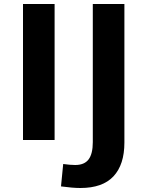

<svg xmlns="http://www.w3.org/2000/svg" viewBox="-20 -700 737 960"><path d="M95 0ZM95 -680H253V0H95ZM285 232 296 120Q331 125 356 125Q402 125 423 97Q444 69 444 11V-680H602V13Q602 123 547.5 181.5Q493 240 382 240Q343 240 285 232Z"/></svg>

Font: Martel Sans ExtraBold
Style: Regular
Weight: 800
Designer: Dan Reynolds and Mathieu Réguer
Foundry: Dan Reynolds and Mathieu Réguer
Version: Version 1.002; ttfautohint (v1.1) -l 5 -r 5 -G 72 -x 0 -D la